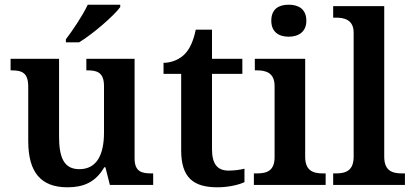

<svg xmlns="http://www.w3.org/2000/svg" viewBox="-20 -786 1756 816"><path d="M260 -619V-606H316C376 -642 466 -721 491 -756V-766H353C332 -721 289 -657 260 -619ZM267 10C334 10 386 -11 423 -75H428L447 0H631V-49H624C584 -49 552 -55 552 -113V-536H347V-487H350C391 -487 422 -480 422 -420V-223C422 -128 391 -67 317 -67C250 -67 231 -120 231 -206V-536H25V-487H28C75 -487 100 -476 100 -417V-187C100 -52 155 10 267 10Z M904 10C954 10 999 -2 1019 -12V-69C998 -64 976 -61 951 -61C904 -61 881 -89 881 -152V-472H1010V-536H881V-660H812C802 -612 787 -579 766 -557C745 -535 711 -519 675 -519V-472H750V-147C750 -31 802 10 904 10Z M1207 -630C1248 -630 1282 -650 1282 -698C1282 -748 1248 -766 1207 -766C1165 -766 1133 -748 1133 -698C1133 -650 1165 -630 1207 -630ZM1059 0H1364V-49H1352C1310 -49 1277 -61 1277 -120V-536H1063V-487H1072C1113 -487 1147 -475 1147 -420V-118C1147 -60 1114 -49 1072 -49H1059Z M1396 0H1701V-49H1688C1646 -49 1613 -61 1613 -120V-760H1396V-711H1408C1442 -711 1483 -703 1483 -647V-120C1483 -61 1450 -49 1408 -49H1396Z"/></svg>

Font: Noto Serif Ethiopic SemiBold
Style: Regular
Weight: 600
Designer: Monotype Design Team
Foundry: Monotype Imaging Inc.
Version: Version 2.102